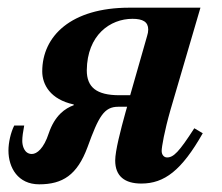

<svg xmlns="http://www.w3.org/2000/svg" viewBox="-20 -469 578 500"><path d="M319 -221H291C231 -221 206 -242 206 -286C207 -378 267 -420 325 -420C352 -420 366 -412 366 -392C366 -387 365 -381 363 -375ZM486 -135C446 -73 432 -59 415 -59C407 -59 401 -66 401 -76C401 -86 408 -127 424 -183L502 -449H317C165 -449 90 -375 90 -283C90 -249 111 -210 172 -197V-195C150 -187 123 -169 107 -122C94 -82 76 -68 63 -68C43 -68 38 -90 38 -102C38 -113 40 -126 43 -142H17C8 -124 2 -98 2 -77C2 -32 27 11 82 11C143 11 181 -13 208 -86C237 -166 251 -191 288 -191H311L307 -177C294 -130 280 -76 280 -51C280 -10 305 9 348 9C408 9 453 -25 508 -122Z"/></svg>

Font: XITS
Style: Bold Italic
Weight: 700
Italic angle: -16.33°
Designer: MicroPress Inc., with final additions and corrections provided by Coen Hoffman, Elsevier (retired)
Version: Version 1.302